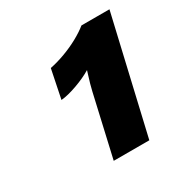

<svg xmlns="http://www.w3.org/2000/svg" viewBox="-103 -817 551 570"><g transform="rotate(-30 172.0 -532.0)"><path d="M130 -334 178 -544Q180 -553 184 -567.5Q188 -582 192 -594Q196 -606 196 -607Q173 -593 141 -581.5Q109 -570 86 -568L106 -666Q131 -671 158 -681Q185 -691 208.5 -704Q232 -717 248 -730H344L252 -334Z"/></g></svg>

Font: Kantumruy Pro
Style: Bold Italic
Weight: 700
Italic angle: -13°
Version: Version 1.002